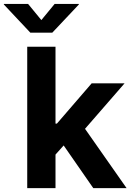

<svg xmlns="http://www.w3.org/2000/svg" viewBox="-80 -968 673 988"><path d="M191.9 -157.2V-332H212.9L391.6 -539.1H561L325.7 -268.6H291.5ZM60.1 0V-727.5H205.6V0ZM399.9 0 236.3 -235.8 333.5 -339.4 571.3 0ZM64.5 -947.8 132.8 -864.7 201.2 -947.8H325.7V-944.8L189 -799.8H76.2L-60.1 -944.8V-947.8Z"/></svg>

Font: Inter 18pt
Style: Bold
Weight: 700
Designer: Rasmus Andersson
Foundry: rsms
Version: Version 4.001;git-66647c0bb